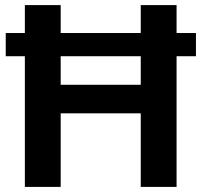

<svg xmlns="http://www.w3.org/2000/svg" viewBox="-20 -733 790 753"><path d="M77.5 0V-512.5H2.5V-603.5H77.5V-713H218V-603.5H532V-713H672.5V-603.5H748.5V-512.5H672.5V0H532V-288.5H218V0ZM218 -400.5H532V-512.5H218Z"/></svg>

Font: Heraclito SemiBold
Style: Regular
Weight: 600
Designer: Kostas Bartsokas (font) & Cristiano Sobral (main changes)
Foundry: Kostas Bartsokas (font) & Cristiano Sobral (main changes)
Version: Version 1.00;July 8, 2020;FontCreator 13.0.0.2655 64-bit